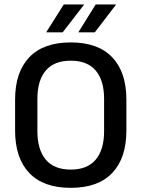

<svg xmlns="http://www.w3.org/2000/svg" viewBox="-20 -846 647 878"><path d="M303.5 13Q178.5 13 113.8 -55Q49 -123 49 -249.5V-390Q49 -516 113.8 -584Q178.5 -652 303.5 -652Q428.5 -652 493.2 -584Q558 -516 558 -390V-249.5Q558 -123 493.2 -55Q428.5 13 303.5 13ZM303.5 -70.5Q379.5 -70.5 417.8 -116.2Q456 -162 456 -245.5V-394Q456 -478 417.8 -523.2Q379.5 -568.5 303.5 -568.5Q227.5 -568.5 189.2 -523.2Q151 -478 151 -394V-245.5Q151 -162 189.2 -116.2Q227.5 -70.5 303.5 -70.5ZM417.5 -825.5H510V-824L413.5 -698H339V-699.5ZM271.5 -825.5H363.5V-823.5L266.5 -698H192V-699.5Z"/></svg>

Font: Anek Latin Medium Medium
Style: Regular
Weight: 500
Version: Version 1.003